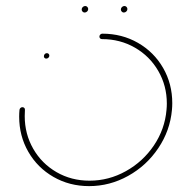

<svg xmlns="http://www.w3.org/2000/svg" viewBox="-20 -633 606 653"><path d="M129.3 -441.5Q129.3 -445.9 132.2 -449.1Q135.2 -452.2 139.3 -452.2Q143 -452.2 145.4 -449.8Q147.8 -447.4 147.8 -443.7Q147.8 -439.6 144.6 -436.7Q141.5 -433.7 137.4 -433.7Q133.7 -433.7 131.5 -435.9Q129.3 -438.1 129.3 -441.5ZM318.1 -508.5Q318.1 -512.6 321.1 -515.6Q324.1 -518.5 328.1 -518.5Q394.8 -518.5 449.3 -487.2Q503.7 -455.9 534.8 -401.9Q565.9 -347.8 565.9 -282.2Q565.9 -271.1 564.8 -259.3Q558.5 -188.9 518.5 -129.3Q478.5 -69.6 415.9 -34.8Q353.3 0 283 0Q216.3 0 161.9 -31.3Q107.4 -62.6 76.3 -116.7Q45.2 -170.7 45.2 -236.3Q45.2 -247.8 46.3 -259.3Q46.7 -263 49.4 -265.7Q52.2 -268.5 56.3 -268.5Q60 -268.5 62.6 -265.9Q65.2 -263.3 64.8 -259.3Q64.1 -252.2 64.1 -238.1Q64.1 -177.4 93 -127Q121.9 -76.7 172.2 -47.6Q222.6 -18.5 284.4 -18.5Q350 -18.5 408.1 -50.9Q466.3 -83.3 503.5 -138.5Q540.7 -193.7 546.3 -259.3Q547.4 -270.4 547.4 -280.7Q547.4 -341.5 518.3 -391.7Q489.3 -441.9 438.9 -470.9Q388.5 -500 326.7 -500Q323 -500 320.6 -502.4Q318.1 -504.8 318.1 -508.5ZM391.1 -600.7Q391.1 -605.6 394.8 -609.1Q398.5 -612.6 403.3 -612.6Q407.4 -612.6 410.4 -609.4Q413.3 -606.3 413.3 -602.2Q413.3 -597.4 409.6 -593.9Q405.9 -590.4 401.1 -590.4Q397 -590.4 394.1 -593.5Q391.1 -596.7 391.1 -600.7ZM257.8 -600.7Q257.8 -605.6 261.5 -609.1Q265.2 -612.6 270 -612.6Q274.1 -612.6 277 -609.4Q280 -606.3 280 -602.2Q280 -597.4 276.3 -593.9Q272.6 -590.4 267.8 -590.4Q263.7 -590.4 260.7 -593.5Q257.8 -596.7 257.8 -600.7Z"/></svg>

Font: 26F Galaxy Sans Hairline
Style: Italic
Weight: 50
Italic angle: -5°
Designer: C₂₉H₂₅N₃O₅
Version: Version 1.200